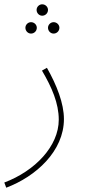

<svg xmlns="http://www.w3.org/2000/svg" viewBox="-25 -642 403 892"><path d="M171 -569C186 -569 198 -581 198 -596C198 -610 186 -622 171 -622C157 -622 145 -610 145 -596C145 -581 157 -569 171 -569ZM119 -486C134 -486 146 -498 146 -513C146 -527 134 -539 119 -539C105 -539 93 -527 93 -513C93 -498 105 -486 119 -486ZM224 -486C239 -486 251 -498 251 -513C251 -527 239 -539 224 -539C210 -539 198 -527 198 -513C198 -498 210 -486 224 -486ZM4 230C142 178 272 60 272 -89C272 -161 239 -246 193 -327L170 -314C216 -236 248 -162 248 -86C248 37 138 152 -5 206Z"/></svg>

Font: Noto Sans Arabic Thin
Style: Regular
Weight: 100
Designer: Monotype Design Team, Nadine Chahine, Nizar Qandah and Khaled Hosny
Foundry: Monotype Imaging Inc.
Version: Version 2.012